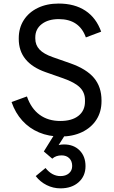

<svg xmlns="http://www.w3.org/2000/svg" viewBox="-20 -752 640 1080"><path d="M320.5 16Q254.5 16 199.8 -7Q145 -30 105.5 -73.5Q66 -117 45 -178L131.5 -209.5Q155 -141.5 202.8 -106.5Q250.5 -71.5 319 -71.5Q384.5 -71.5 421.2 -100.5Q458 -129.5 458 -180.5V-189Q458 -231.5 429.5 -260Q401 -288.5 335.5 -311.5L237 -346Q85.5 -399 85.5 -533V-536.5Q85.5 -595 113.8 -639Q142 -683 192.8 -707.5Q243.5 -732 310 -732Q399.5 -732 460.2 -692Q521 -652 549 -574L463 -541.5Q426.5 -644.5 310.5 -644.5Q251 -644.5 214.8 -616.5Q178.5 -588.5 178.5 -541.5V-535.5Q178.5 -499 202 -473.8Q225.5 -448.5 277 -430.5L375.5 -396Q466.5 -364 508.8 -313.5Q551 -263 551 -187V-183Q551 -123 522 -78.2Q493 -33.5 441.2 -8.8Q389.5 16 320.5 16ZM320 307.5Q279 307.5 242.5 289.2Q206 271 181 238.5L236 193Q272.5 238.5 320 238.5Q349.5 238.5 367.8 223Q386 207.5 386 181.5Q386 154.5 369.8 138.2Q353.5 122 326.5 122Q294.5 122 274 140.5L226.5 100L293 -7H355L284 104.5L248 99Q265.5 80.5 289.8 70.5Q314 60.5 340 60.5Q394.5 60.5 427.8 94Q461 127.5 461 182.5Q461 238.5 422.2 273Q383.5 307.5 320 307.5Z"/></svg>

Font: Google Sans Code
Style: Regular
Weight: 400
Monospace: yes
Designer: Google Sans Code Authors
Foundry: Google LLC
Version: Version 6.000